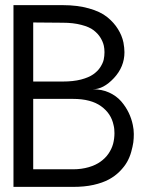

<svg xmlns="http://www.w3.org/2000/svg" viewBox="-20 -731 576 751"><path d="M109.9 -344.2H265.6C312.5 -344.2 349.1 -334.5 375.5 -315.4C401.9 -296.4 418 -272 424.3 -241.2C426.8 -231.9 427.7 -221.2 427.7 -210C427.7 -195.8 425.8 -181.6 422.4 -168.5C418.9 -155.3 412.6 -142.1 404.3 -129.9C396 -117.7 385.3 -107.4 373 -98.6C360.8 -89.8 345.7 -82.5 327.1 -77.1C308.6 -71.8 288.6 -68.8 265.6 -68.8H109.9ZM109.9 -643.1C116.2 -643.1 135.7 -643.1 168.9 -642.6C202.1 -642.1 220.7 -642.1 225.6 -642.1C253.4 -642.1 277.3 -639.2 297.9 -633.8C318.4 -628.4 335 -621.6 346.7 -612.3C358.4 -603 367.2 -593.3 373 -583.5C378.9 -573.7 383.8 -563 386.2 -551.8C387.7 -544.4 388.7 -536.1 388.7 -526.9C388.7 -517.1 387.7 -507.3 385.7 -498C383.8 -488.8 378.9 -478.5 372.1 -467.8C365.2 -457 355.5 -447.8 344.2 -439.9C333 -432.1 317.4 -425.3 296.9 -419.9C276.4 -414.6 252.4 -412.1 225.6 -412.1H109.9ZM32.7 -710.9V0H265.6C294.9 0 321.8 -2.4 345.7 -7.8C369.6 -13.2 390.1 -20.5 406.2 -29.3C422.4 -38.1 436 -48.3 448.2 -60.5C460.4 -72.8 470.2 -85.4 477.1 -97.7C483.9 -109.9 489.3 -122.6 493.2 -136.7C497.1 -150.9 500 -163.6 501.5 -174.3C502.9 -185.1 503.4 -195.8 503.4 -207C503.4 -218.8 502 -230.5 499.5 -242.2C496.1 -258.8 490.7 -274.9 483.4 -290C476.1 -305.2 466.3 -320.3 454.1 -334.5C441.9 -348.6 425.8 -360.4 406.7 -369.1C387.7 -377.9 366.2 -381.8 342.8 -381.8C371.1 -381.8 398.4 -396.5 425.8 -425.8C453.1 -455.1 466.8 -488.8 466.8 -526.9C466.8 -538.1 465.3 -550.8 462.9 -564.5C459 -583.5 451.7 -600.6 441.4 -617.2C431.2 -633.8 417.5 -649.4 399.4 -664.1C381.3 -678.7 357.4 -689.9 327.6 -698.2C297.9 -706.5 264.2 -710.9 225.6 -710.9Z"/></svg>

Font: Tuffy
Style: Regular
Weight: 500
Designer: Thatcher Ulrich, Karoly Barta and Michael Everson
Version: Version 001.270